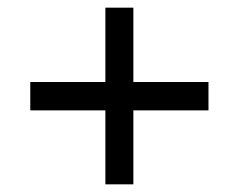

<svg xmlns="http://www.w3.org/2000/svg" viewBox="-20 -481 615 501"><path d="M59 -193V-267H524V-193ZM328 0H255V-461H328Z"/></svg>

Font: Ysabeau Office SemiBold
Style: Italic
Weight: 600
Italic angle: -12°
Designer: Christian Thalmann (Catharsis Fonts)
Version: Version 2.001;gftools[0.9.30]; featfreeze: tnum,lnum,ss02